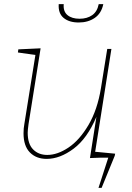

<svg xmlns="http://www.w3.org/2000/svg" viewBox="-20 -757 634 922"><path d="M262 -737H286Q283 -702 304 -684.5Q325 -667 362 -667Q398 -667 422.5 -684Q447 -701 454 -737H476Q467 -693 435 -671Q403 -649 358 -649Q312 -649 285.5 -671Q259 -693 262 -737ZM450 -27 533 -19 531 -9 468 145H453L500 0H466L412 2L443 -196Q399 -92 333.5 -43Q268 6 204 6Q154 6 123.5 -25Q93 -56 93 -117Q93 -141 97 -162L150 -493L66 -505L68 -520L175 -525L117 -161Q113 -131 113 -120Q113 -66 139 -39.5Q165 -13 207 -13Q256 -13 309 -48.5Q362 -84 405 -157Q448 -230 465 -335L495 -522H515L437 -28Z"/></svg>

Font: Bitter Pro Thin
Style: Italic
Weight: 250
Italic angle: -9°
Designer: Sol Matas, and Bitter project Authors
Foundry: Sol Matas
Version: Version 1.010